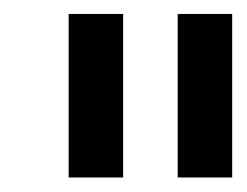

<svg xmlns="http://www.w3.org/2000/svg" viewBox="-20 -712 348 271"><path d="M76.9 -692.3H153.8V-615.4H76.9ZM230.8 -692.3H307.7V-615.4H230.8ZM230.8 -538.5H307.7V-461.5H230.8ZM76.9 -538.5H153.8V-461.5H76.9ZM76.9 -615.4H153.8V-538.5H76.9ZM230.8 -615.4H307.7V-538.5H230.8Z"/></svg>

Font: Jacquarda Bastarda 9
Style: Regular
Weight: 400
Designer: Sarah Cadigan-Fried
Version: Version 1.000; ttfautohint (v1.8.4.7-5d5b)